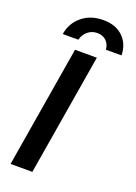

<svg xmlns="http://www.w3.org/2000/svg" viewBox="-158 -902 683 965"><g transform="rotate(20 183.5 -419.5)"><path d="M29.2 0 137.5 -650H254.2L145.8 0ZM52.5 -703.3Q61.7 -763.3 107.5 -801.2Q153.3 -839.2 220.8 -839.2Q288.3 -839.2 327.1 -801.2Q365.8 -763.3 366.7 -703.3H283.3Q280.8 -733.3 262.1 -750.4Q243.3 -767.5 215 -767.5Q185 -767.5 163.8 -749.2Q142.5 -730.8 135.8 -703.3Z"/></g></svg>

Font: Familjen Grotesk GF Medium
Style: Italic
Weight: 500
Designer: Anders Wikstroem, Jonas Baeckman, Matilda Gysing, Kristian Moeller
Foundry: Familjen STHML AB
Version: Version 2.000; Beta; Release 4; Build 6